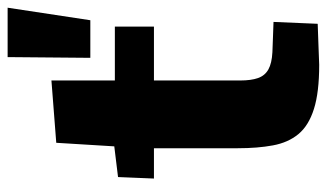

<svg xmlns="http://www.w3.org/2000/svg" viewBox="-196 -652 853 501"><g transform="rotate(-90 230.5 -401.5)"><path d="M312 4.9Q240.2 4.9 196.8 -8.8Q153.3 -22.5 131.1 -49.3Q108.9 -76.2 101.6 -116Q94.2 -155.8 94.2 -207.5V-426.3H15.1L19 -520L99.1 -529.8L108.4 -681.2L271 -693.8V-528.3H411.6V-426.3H271V-201.2Q271 -172.9 277.3 -154.8Q283.7 -136.7 299.8 -127.7Q315.9 -118.7 344.7 -117.2Q364.7 -116.7 384.5 -115.7Q404.3 -114.7 423.8 -114.3L418.9 1Q392.1 2 365.2 2.9Q338.4 3.9 312 4.9ZM330.1 -592.3 332 -808.1H460.9L428.2 -592.3Z"/></g></svg>

Font: Comme ExtraBold
Style: Regular
Weight: 800
Version: Version 1.000;gftools[0.9.27]